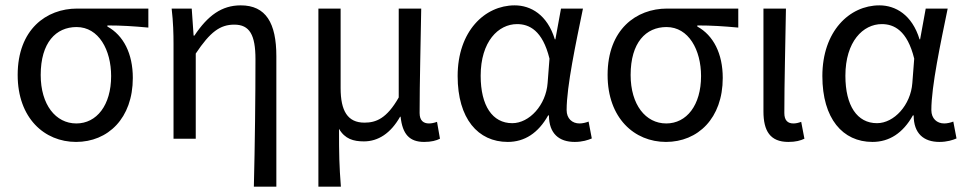

<svg xmlns="http://www.w3.org/2000/svg" viewBox="-20 -518 3605 717"><path d="M264 12C383 12 476 -76 476 -227C476 -318 441 -386 381 -419V-423C435 -423 479 -420 534 -415V-486H268C153 -486 46 -408 46 -238C46 -77 146 12 264 12ZM265 -57C188 -57 132 -127 132 -238C132 -359 189 -417 266 -417C349 -417 395 -331 395 -234C395 -125 341 -57 265 -57Z M928 179H1012V-308C1012 -432 973 -498 879 -498C808 -498 756 -460 706 -385H703L696 -486H621C627 -435 628 -391 628 -353V0H711V-318C765 -399 802 -426 855 -426C912 -426 934 -388 934 -297C934 -158 932 20 928 179Z M1169 179H1253C1247 102 1246 59 1246 -37C1268 1 1300 10 1339 10C1392 10 1439 -20 1474 -82H1476C1483 -17 1509 12 1564 12C1591 12 1609 7 1623 0L1612 -63C1601 -59 1591 -57 1582 -57C1561 -57 1547 -68 1547 -96C1547 -212 1551 -355 1553 -486H1469V-154C1424 -75 1384 -60 1341 -60C1278 -60 1252 -104 1252 -189V-486H1169Z M1876 12C1939 12 1990 -21 2027 -87H2030C2030 -19 2068 12 2126 12C2155 12 2176 5 2190 -1L2178 -64C2168 -60 2155 -57 2144 -57C2117 -57 2096 -75 2096 -107C2096 -196 2131 -359 2157 -486H2075L2054 -371H2052C2024 -463 1962 -498 1902 -498C1790 -498 1689 -401 1689 -234C1689 -75 1765 12 1876 12ZM1893 -58C1819 -58 1775 -123 1775 -235C1775 -363 1841 -428 1911 -428C1956 -428 2006 -405 2032 -299L2025 -208C2019 -126 1957 -58 1893 -58Z M2467 12C2586 12 2679 -76 2679 -227C2679 -318 2644 -386 2584 -419V-423C2638 -423 2682 -420 2737 -415V-486H2471C2356 -486 2249 -408 2249 -238C2249 -77 2349 12 2467 12ZM2468 -57C2391 -57 2335 -127 2335 -238C2335 -359 2392 -417 2469 -417C2552 -417 2598 -331 2598 -234C2598 -125 2544 -57 2468 -57Z M2924 12C2952 12 2969 7 2984 0L2972 -63C2961 -59 2952 -57 2943 -57C2922 -57 2909 -68 2909 -96C2909 -212 2913 -355 2915 -486H2831V-102C2831 -29 2856 12 2924 12Z M3238 12C3301 12 3352 -21 3389 -87H3392C3392 -19 3430 12 3488 12C3517 12 3538 5 3552 -1L3540 -64C3530 -60 3517 -57 3506 -57C3479 -57 3458 -75 3458 -107C3458 -196 3493 -359 3519 -486H3437L3416 -371H3414C3386 -463 3324 -498 3264 -498C3152 -498 3051 -401 3051 -234C3051 -75 3127 12 3238 12ZM3255 -58C3181 -58 3137 -123 3137 -235C3137 -363 3203 -428 3273 -428C3318 -428 3368 -405 3394 -299L3387 -208C3381 -126 3319 -58 3255 -58Z"/></svg>

Font: DAIFUKU Sans
Style: Regular
Weight: 400
Designer: Original font ‘Source Han Sans JP’ : Paul D. Hunt
Foundry: Daifuku
Version: Version 1.000